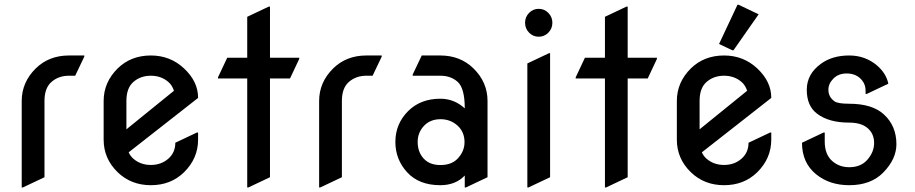

<svg xmlns="http://www.w3.org/2000/svg" viewBox="-20 -785 3926 824"><path d="M73.2 19.5V-351.6Q73.2 -432.1 133.8 -491.7Q190.4 -546.9 275.9 -546.9H341.8V-542L302.7 -460H275.9Q231.9 -460 201.4 -433.8Q170.9 -407.7 170.9 -351.6Q170.9 -351.6 170.9 -24.4L78.1 19.5Z M830.1 -216.3V-185.5Q830.1 -105 769.5 -45.4Q712.9 9.8 627.4 9.8Q543 9.8 485.4 -45.4Q424.8 -104 424.8 -185.5V-351.6Q424.8 -432.1 485.4 -491.7Q542 -546.9 627.4 -546.9Q710.4 -546.9 769.5 -491.7Q830.1 -435.1 830.1 -365.7V-364.7L532.2 -131.3Q539.6 -114.7 552.7 -103.5Q583.5 -77.1 627.4 -77.1Q671.4 -77.1 701.9 -103.5Q732.4 -129.9 732.4 -172.4L825.2 -216.3ZM522.5 -230 726.6 -395.5Q718.8 -419.4 702.1 -433.6Q671.4 -460 627.4 -460Q583.5 -460 553 -433.8Q522.5 -407.7 522.5 -351.6Z M1041 19.5V-448.2H915.5V-453.1L955.1 -537.1H1041V-712.9L1133.8 -756.8H1138.7V-537.1H1264.2V-532.2L1224.6 -448.2H1138.7V-24.4L1045.9 19.5Z M1349.6 19.5V-351.6Q1349.6 -432.1 1410.2 -491.7Q1466.8 -546.9 1552.2 -546.9H1618.2V-542L1579.1 -460H1552.2Q1508.3 -460 1477.8 -433.8Q1447.3 -407.7 1447.3 -351.6Q1447.3 -351.6 1447.3 -24.4L1354.5 19.5Z M2072.3 -24.4 1979.5 19.5H1974.6V-31.7Q1935.5 9.8 1869.6 9.8Q1778.3 9.8 1727.5 -45.4Q1676.8 -100.6 1676.8 -175.8Q1676.8 -253.9 1731.9 -308.6Q1785.2 -361.3 1869.6 -361.3Q1929.7 -361.3 1974.6 -319.8Q1974.6 -406.2 1944.3 -433.6Q1915 -460 1869.6 -460H1751V-464.8L1790 -546.9H1869.6Q1955.1 -546.9 2011.7 -491.7Q2072.3 -432.6 2072.3 -351.6ZM1772.5 -175.8Q1772.5 -132.3 1798.8 -104Q1824.2 -76.7 1870.1 -76.7Q1918 -76.7 1944.3 -104.5Q1973.6 -135.7 1973.6 -174.8Q1973.6 -218.8 1943.4 -246.1Q1913.1 -273.4 1870.6 -273.4Q1826.2 -273.4 1799.3 -244.6Q1772.5 -215.8 1772.5 -175.8Z M2250.5 -645Q2233.4 -662.6 2233.4 -687.3Q2233.4 -711.9 2250.5 -729.5Q2267.6 -747.1 2292 -747.1Q2316.4 -747.1 2333.5 -729.5Q2350.6 -711.9 2350.6 -687.3Q2350.6 -662.6 2333.5 -645Q2316.4 -627.4 2292 -627.4Q2267.6 -627.4 2250.5 -645ZM2243.2 19.5V-512.7L2335.9 -556.6H2340.8V-24.4L2248 19.5Z M2576.2 19.5V-448.2H2450.7V-453.1L2490.2 -537.1H2576.2V-712.9L2668.9 -756.8H2673.8V-537.1H2799.3V-532.2L2759.8 -448.2H2673.8V-24.4L2581.1 19.5Z M3145 -764.6H3149.9L3235.8 -723.6L3127.9 -569.3H3123L3065.9 -596.2ZM3290 -216.3V-185.5Q3290 -105 3229.5 -45.4Q3172.9 9.8 3087.4 9.8Q3002.9 9.8 2945.3 -45.4Q2884.8 -104 2884.8 -185.5V-351.6Q2884.8 -432.1 2945.3 -491.7Q3002 -546.9 3087.4 -546.9Q3170.4 -546.9 3229.5 -491.7Q3290 -435.1 3290 -365.7V-364.7L2992.2 -131.3Q2999.5 -114.7 3012.7 -103.5Q3043.5 -77.1 3087.4 -77.1Q3131.3 -77.1 3161.9 -103.5Q3192.4 -129.9 3192.4 -172.4L3285.2 -216.3ZM2982.4 -230 3186.5 -395.5Q3178.7 -419.4 3162.1 -433.6Q3131.3 -460 3087.4 -460Q3043.5 -460 3012.9 -433.8Q2982.4 -407.7 2982.4 -351.6Z M3421.9 -172.4 3514.6 -216.3H3519.5V-177.2Q3519.5 -122.6 3551.3 -94.2Q3581.5 -67.4 3624.5 -67.4Q3674.3 -67.4 3702.1 -99.1Q3731.4 -132.3 3731.4 -171.4Q3731.4 -213.4 3700.2 -237.8Q3673.3 -258.8 3624 -258.8Q3537.1 -258.8 3486.8 -296.9Q3442.4 -330.1 3442.4 -399.9Q3442.4 -467.8 3504.4 -512.2Q3552.7 -546.9 3624.5 -546.9Q3693.4 -546.9 3744.1 -503.9Q3783.2 -470.2 3792.5 -425.8L3699.7 -381.8H3694.8V-396Q3694.8 -421.4 3680.2 -439.5Q3656.7 -469.7 3613.3 -469.7Q3578.6 -469.7 3556.9 -448Q3535.2 -426.3 3535.2 -399.9Q3535.2 -368.7 3561.5 -350.1Q3576.2 -339.8 3624 -339.8Q3723.1 -339.8 3772.9 -294.4Q3827.1 -245.1 3827.1 -166Q3827.1 -102.5 3771 -44.9Q3717.8 9.8 3624.5 9.8Q3540 9.8 3482.4 -37.1Q3421.9 -86.4 3421.9 -172.4Z"/></svg>

Font: Nova Round
Style: Book
Weight: 400
Version: Version 2.000